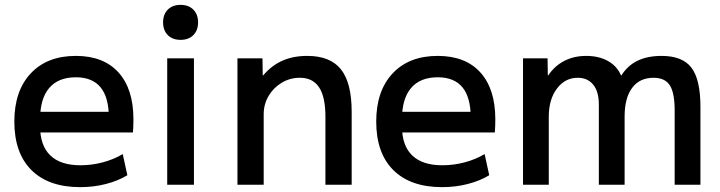

<svg xmlns="http://www.w3.org/2000/svg" viewBox="-20 -760 2964 790"><path d="M310 10Q180 10 109.5 -60Q39 -130 39 -260Q39 -386 106.5 -458Q174 -530 292 -530Q406 -530 467.5 -462Q529 -394 529 -269Q529 -256 528.5 -240Q528 -224 527 -215H99V-300H445L428 -274Q428 -359 394 -400.5Q360 -442 292 -442Q220 -442 182.5 -398Q145 -354 145 -270V-240Q145 -161 187 -120.5Q229 -80 311 -80Q358 -80 403 -92Q448 -104 485 -126L504 -39Q466 -16 416 -3Q366 10 310 10Z M668 0V-520H778V0ZM723 -596Q690 -596 670.5 -615.5Q651 -635 651 -668Q651 -701 670.5 -720.5Q690 -740 723 -740Q756 -740 775.5 -720.5Q795 -701 795 -668Q795 -635 775.5 -615.5Q756 -596 723 -596Z M957 0V-520H1060L1061 -450H1063Q1098 -491 1142.5 -510.5Q1187 -530 1244 -530Q1339 -530 1383 -474.5Q1427 -419 1427 -300V0H1319V-280Q1319 -361 1293 -400.5Q1267 -440 1214 -440Q1173 -440 1139 -419.5Q1105 -399 1085 -365Q1065 -331 1065 -290V0Z M1799 10Q1669 10 1598.5 -60Q1528 -130 1528 -260Q1528 -386 1595.5 -458Q1663 -530 1781 -530Q1895 -530 1956.5 -462Q2018 -394 2018 -269Q2018 -256 2017.5 -240Q2017 -224 2016 -215H1588V-300H1934L1917 -274Q1917 -359 1883 -400.5Q1849 -442 1781 -442Q1709 -442 1671.5 -398Q1634 -354 1634 -270V-240Q1634 -161 1676 -120.5Q1718 -80 1800 -80Q1847 -80 1892 -92Q1937 -104 1974 -126L1993 -39Q1955 -16 1905 -3Q1855 10 1799 10Z M2132 0V-520H2233L2234 -450H2236Q2262 -489 2302 -509.5Q2342 -530 2392 -530Q2444 -530 2481.5 -509Q2519 -488 2535 -450H2537Q2563 -491 2604 -510.5Q2645 -530 2702 -530Q2788 -530 2825 -481.5Q2862 -433 2862 -320V0H2756V-305Q2756 -378 2736 -409Q2716 -440 2669 -440Q2612 -440 2581 -398.5Q2550 -357 2550 -280V0H2444V-330Q2444 -383 2421 -411.5Q2398 -440 2357 -440Q2305 -440 2271.5 -395.5Q2238 -351 2238 -280V0Z"/></svg>

Font: M PLUS 2 Medium
Style: Regular
Weight: 500
Designer: Coji Morishita
Foundry: UNDERFOREST DESIGN
Version: Version 1.001